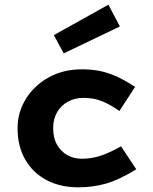

<svg xmlns="http://www.w3.org/2000/svg" viewBox="-20 -786 654 820"><path d="M337 -368Q299 -368 269.5 -351.5Q240 -335 223.5 -306Q207 -277 207 -239Q207 -197 223.5 -168Q240 -139 267.5 -123.5Q295 -108 329 -108Q364 -108 400.5 -118Q437 -128 497 -161L562 -63Q489 -18 433 -2Q377 14 315 14Q237 14 178.5 -17Q120 -48 87.5 -105Q55 -162 55 -238Q55 -307 91 -364.5Q127 -422 189 -456Q251 -490 330 -490Q364 -490 397.5 -484.5Q431 -479 469.5 -463Q508 -447 557 -415L490 -312Q452 -338 425.5 -349.5Q399 -361 378 -364.5Q357 -368 337 -368ZM210 -636 443 -766 492 -673 252 -558Z"/></svg>

Font: Intel One Mono Light
Style: Regular
Weight: 300
Monospace: yes
Designer: Fred Shallcrass
Foundry: Frere-Jones Type LLC
Version: Version 1.004